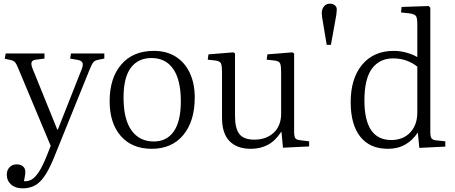

<svg xmlns="http://www.w3.org/2000/svg" viewBox="-20 -799 2485 1049"><path d="M104 230Q64 230 40.5 209Q17 188 17 155Q17 131 32 115Q47 99 71 99Q93 99 105.5 110Q118 121 118 138Q119 145 117 157.5Q115 170 111 191Q132 193 151.5 182.5Q171 172 191.5 141.5Q212 111 236 51L257 -2L82 -420Q71 -448 63.5 -457.5Q56 -467 39 -471L6 -478L11 -507H223V-479L177 -473Q158 -471 153 -460Q148 -449 158 -424L293 -91H296L426 -420Q435 -442 431 -455Q427 -468 403 -472L363 -479L368 -507H550V-479L515 -472Q500 -469 491.5 -460.5Q483 -452 470 -420L275 62Q248 128 222.5 164.5Q197 201 168.5 215.5Q140 230 104 230Z M809 14Q701 14 640 -56Q579 -126 579 -246Q579 -373 643 -447Q707 -521 820 -521Q890 -521 940 -489.5Q990 -458 1017 -400.5Q1044 -343 1044 -266Q1044 -137 981.5 -61.5Q919 14 809 14ZM820 -26Q891 -26 929.5 -81Q968 -136 968 -246Q968 -362 926.5 -422Q885 -482 808 -482Q735 -482 695 -429Q655 -376 655 -266Q655 -147 698.5 -86.5Q742 -26 820 -26Z M1351 14Q1275 14 1234 -28Q1193 -70 1193 -155V-406Q1193 -439 1187.5 -452Q1182 -465 1159 -468L1115 -473L1119 -502L1255 -513L1264 -507V-165Q1264 -97 1288 -66.5Q1312 -36 1369 -36Q1435 -36 1475.5 -74Q1516 -112 1516 -178V-406Q1516 -439 1510.5 -452Q1505 -465 1482 -468L1437 -473L1441 -502L1577 -513L1587 -507V-79Q1587 -54 1593 -44.5Q1599 -35 1619 -33L1669 -27V1L1526 8L1518 -78H1516Q1483 -28 1442 -7Q1401 14 1351 14Z M1765 -554 1740 -704Q1738 -718 1738 -727Q1738 -749 1750 -764Q1762 -779 1784 -779Q1798 -779 1809 -770.5Q1820 -762 1820 -747Q1820 -740 1819 -732.5Q1818 -725 1817 -715L1788 -554Z M2099 14Q2001 14 1948.5 -52Q1896 -118 1896 -241Q1896 -371 1959 -446Q2022 -521 2131 -521Q2168 -521 2202.5 -511Q2237 -501 2260 -487V-667Q2260 -701 2252.5 -711.5Q2245 -722 2217 -726L2171 -731L2174 -761L2322 -766L2331 -757V-77Q2331 -53 2337.5 -43.5Q2344 -34 2364 -32L2413 -27V2L2271 9L2263 -73H2261Q2235 -33 2194.5 -9.5Q2154 14 2099 14ZM2118 -34Q2182 -34 2221 -75Q2260 -116 2260 -185V-435Q2234 -456 2200.5 -468Q2167 -480 2128 -480Q2054 -480 2012.5 -424.5Q1971 -369 1971 -250Q1971 -34 2118 -34Z"/></svg>

Font: Literata 36pt Light
Style: Regular
Weight: 300
Designer: Latin by Veronika Burian and Jose Scaglione. Greek by Irene Vlachou. Cyrillic by Vera Evstafieva.
Foundry: TypeTogether
Version: Version 3.002